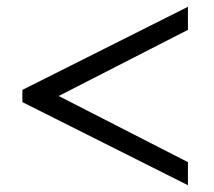

<svg xmlns="http://www.w3.org/2000/svg" viewBox="-20 -614 630 566"><path d="M46 -313V-349L534 -594V-526L153 -331L534 -136V-68Z"/></svg>

Font: Taviraj Medium
Style: Regular
Weight: 500
Designer: Katatrad Team
Foundry: CadsonDemak
Version: Version 1.001